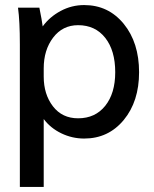

<svg xmlns="http://www.w3.org/2000/svg" viewBox="-20 -535 605 755"><path d="M151.9 -66.9V200.2H58.1V-359.9Q58.1 -452.1 50.8 -504.9H134.8Q145 -454.6 147.9 -431.2Q175.3 -468.8 218.5 -491.9Q261.7 -515.1 311 -515.1Q406.2 -515.1 466.6 -441.2Q526.9 -367.2 526.9 -251Q526.9 -136.2 466.6 -63.2Q406.2 9.8 311 9.8Q263.7 9.8 221.2 -10.7Q178.7 -31.2 151.9 -66.9ZM151.9 -266.1V-233.9Q151.9 -164.1 188.2 -116.9Q224.6 -69.8 287.1 -69.8Q354.5 -69.8 393.8 -118.9Q433.1 -168 433.1 -251Q433.1 -336.4 393.8 -386.2Q354.5 -436 287.1 -436Q226.1 -436 189 -387.2Q151.9 -338.4 151.9 -266.1Z"/></svg>

Font: LT Superior Med
Style: Regular
Weight: 500
Designer: Daniel Lyons
Foundry: LyonsType
Version: Version 1.000